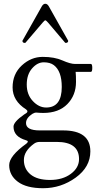

<svg xmlns="http://www.w3.org/2000/svg" viewBox="-20 -727 510 1020"><path d="M28.8 0ZM342.3 -510.3Q342.3 -499 328.1 -499Q326.7 -499 325.2 -501L235.4 -606.9Q224.6 -619.1 220.7 -619.1Q216.8 -619.1 206.5 -606.9L116.2 -501Q114.7 -499 112.3 -499Q99.1 -499 99.1 -510.3L202.1 -693.4Q210 -707 220.7 -707Q231.4 -707 239.3 -693.4ZM28.8 150.4Q28.8 101.6 120.1 36.1Q127.9 29.3 127.9 25.4Q127 20 118.2 18.1Q51.8 -1 51.8 -54.2Q51.8 -79.1 107.4 -118.2Q112.3 -121.6 118.9 -125.5Q125.5 -129.4 125.5 -135.3Q125.5 -141.1 118.2 -146Q46.9 -191.4 46.9 -262.7Q46.9 -334 95.9 -379.4Q145 -424.8 207 -424.8Q269 -424.8 311.5 -406Q354 -387.2 378.9 -387.2H462.9Q470.2 -387.2 470.2 -366.2Q470.2 -345.2 462.9 -345.2H381.8Q383.8 -327.1 383.8 -292Q383.8 -221.2 337.9 -174.1Q292 -127 210 -127Q193.8 -127 172.9 -128.9Q162.6 -128.9 151.9 -122.1Q118.2 -100.1 118.2 -73.2Q118.2 -34.2 190.9 -34.2H314.9Q460 -34.2 460 77.1Q460 160.2 382.1 216.6Q304.2 272.9 209 272.9Q120.6 272.9 74.7 238.5Q28.8 204.1 28.8 150.4ZM106.9 123Q106.9 170.9 142.6 200Q178.2 229 245.6 229Q313 229 356.4 196.5Q399.9 164.1 399.9 118.2Q399.9 26.9 280.8 26.9H190.9Q173.8 26.9 161.1 36.1Q106.9 75.2 106.9 123ZM122.1 -277.8Q122.1 -224.6 154.3 -190.2Q186.5 -155.8 225.1 -155.8Q308.1 -155.8 308.1 -265.1Q308.1 -349.1 266.1 -380.9Q246.1 -396 212.4 -396Q178.7 -396 150.4 -363.5Q122.1 -331.1 122.1 -277.8Z"/></svg>

Font: Junicode
Style: Regular
Weight: 400
Designer: Peter S. Baker
Foundry: Briery Creek Software
Version: Version 0.7.2